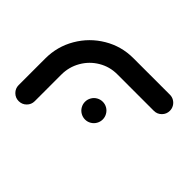

<svg xmlns="http://www.w3.org/2000/svg" viewBox="-135 -659 803 803"><g transform="rotate(-45 266.5 -257.5)"><path d="M441.1 4.8Q421.5 4.8 407.6 -9.1Q393.7 -23 393.7 -42.6V-259.3Q393.7 -303.7 371.3 -341.5Q348.9 -379.3 310.6 -401.3Q272.2 -423.3 227.4 -423.3H70Q50.4 -423.3 36.5 -437.2Q22.6 -451.1 22.6 -471.1Q22.6 -490.7 36.5 -504.6Q50.4 -518.5 70 -518.5H227.4Q298.1 -518.5 358.1 -483.5Q418.1 -448.5 453.5 -388.9Q488.9 -329.3 488.9 -259.3V-42.6Q488.9 -29.6 482.4 -18.7Q475.9 -7.8 465 -1.5Q454.1 4.8 441.1 4.8ZM164.4 -220.4Q164.4 -234.4 171.5 -246.7Q178.5 -258.9 190.7 -265.9Q203 -273 217 -273Q231.1 -273 243.3 -265.9Q255.6 -258.9 262.6 -246.7Q269.6 -234.4 269.6 -220.4Q269.6 -206.3 262.6 -194.3Q255.6 -182.2 243.3 -175.2Q231.1 -168.1 217 -168.1Q203 -168.1 190.7 -175.2Q178.5 -182.2 171.5 -194.3Q164.4 -206.3 164.4 -220.4Z"/></g></svg>

Font: 26F Galaxy Hebrew Extra Bold
Style: Regular
Weight: 800
Designer: C₂₉H₂₅N₃O₅
Version: Version 1.000